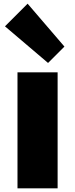

<svg xmlns="http://www.w3.org/2000/svg" viewBox="-20 -1023 408 1043"><path d="M330 -770 241 -681 7 -880 130 -1003ZM293 0H75V-630H293Z"/></svg>

Font: TypoPRO Sinkin Sans
Style: 900 X Black
Weight: 950
Designer: Keith Bates
Foundry: K-Type
Version: Sinkin Sans (version 1.0)  by Keith Bates   •   © 2014   www